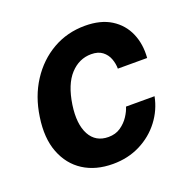

<svg xmlns="http://www.w3.org/2000/svg" viewBox="-101 -628 739 739"><g transform="rotate(-20 268.0 -258.5)"><path d="M241.5 10Q171 10 121 -22Q71 -54 48 -113.8Q25 -173.5 37.5 -256.5Q49 -336.5 88.5 -397.5Q128 -458.5 187.8 -492.8Q247.5 -527 320.5 -527Q384.5 -527 426.8 -500.5Q469 -474 488.5 -429Q508 -384 503.5 -328.5H383.5Q383.5 -349 376 -369.2Q368.5 -389.5 351.2 -402.8Q334 -416 305.5 -416Q256 -416 219.8 -376.8Q183.5 -337.5 171.5 -257.5Q160.5 -181.5 184.2 -137.5Q208 -93.5 260.5 -93.5Q289.5 -93.5 310.5 -108Q331.5 -122.5 344.8 -142.8Q358 -163 363 -180.5H480Q469.5 -127 436.5 -83.8Q403.5 -40.5 353.2 -15.2Q303 10 241.5 10Z"/></g></svg>

Font: Public Sans
Style: Bold Italic
Weight: 700
Italic angle: -8°
Designer: The Public Sans project authors (U.S. Web Design System). Libre Franklin designed by Pablo Impallari and Rodrigo Fuenzal
Version: Version 1.008; ttfautohint (v1.8.1) -l 8 -r 50 -G 200 -x 14 